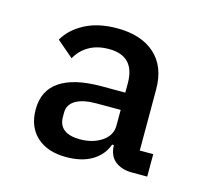

<svg xmlns="http://www.w3.org/2000/svg" viewBox="-67 -815 581 537"><g transform="rotate(15 224.0 -546.5)"><path d="M49 -461Q49 -516 90 -543.5Q131 -571 209 -571H279V-598Q279 -677 204 -677Q170 -677 146 -663Q122 -649 109 -625L61 -666Q79 -698 117.5 -718.5Q156 -739 211 -739Q281 -739 320.5 -703.5Q360 -668 360 -602V-425H399V-360H355Q325 -360 306 -375Q287 -390 286 -421H281Q270 -390 240.5 -372Q211 -354 165 -354Q111 -354 80 -382.5Q49 -411 49 -461ZM279 -476V-521H209Q170 -521 149 -508.5Q128 -496 128 -473V-460Q128 -436 144 -424Q160 -412 190 -412Q227 -412 253 -429.5Q279 -447 279 -476Z"/></g></svg>

Font: IBM Plex Sans JP Medium
Style: Regular
Weight: 500
Designer: Mike Abbink; Paul van der Laan; Pieter van Rosmalen; Wujin Sim; Yejin Wi; Jinhee Kim; Boomi Park; Yona Kim; Kichan Ma
Foundry: Sandoll Inc.
Version: Version 1.001